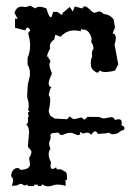

<svg xmlns="http://www.w3.org/2000/svg" viewBox="-20 -460 484 666"><path d="M21.5 184.6 25.4 167.5Q25.4 157.2 19 152.3V148.9Q19 139.2 24.9 131.1Q30.8 123 40.5 123Q46.9 123 51.8 129.4Q84 127.4 84 109.9L81.1 87.9Q88.9 75.7 88.9 67.4Q88.9 64 86.9 61Q85 58.1 82.8 55.9Q80.6 53.7 78.6 51.5Q76.7 49.3 76.7 46.9L81.1 -2Q79.6 -22.9 71.3 -27.3Q77.6 -33.2 77.6 -40.5Q77.6 -42 77.1 -43.5Q76.7 -46.9 76.7 -49.3Q76.7 -53.7 78.1 -54.7Q79.6 -55.7 79.6 -57.6Q79.6 -58.6 79.1 -60.1Q77.1 -63 76.7 -69.8L82.5 -72.3Q77.6 -76.7 77.6 -79.6Q77.6 -80.6 78.1 -81.1Q79.6 -84.5 79.6 -91.3Q79.6 -103 78.1 -108.6Q76.7 -114.3 75.2 -119.6Q74.2 -122.6 74.2 -128.4Q74.2 -132.3 74.7 -137.2Q75.7 -149.9 75.7 -156.7Q75.7 -167.5 79.8 -180.9Q84 -194.3 84 -205.6Q84 -221.7 75.7 -235.8V-258.8Q84.5 -279.8 84.5 -303.2Q84.5 -319.8 77.6 -344.7L85 -355Q80.1 -364.3 75.7 -364.3Q71.3 -364.3 67.4 -354.5L32.2 -363.8V-395.5L41.5 -394.5L30.3 -415Q36.1 -437 56.2 -437L67.9 -435.5L85.9 -439.9L102.5 -430.7Q107.4 -436.5 117.7 -436.5Q127 -436.5 141.1 -430.7Q149.9 -399.9 156.2 -399.9Q160.2 -399.9 164.1 -418.9H178.7L194.8 -407.7L197.8 -415.5L222.2 -436L232.4 -419.9L239.3 -437.5L265.6 -430.7Q269 -438 274.9 -438Q278.3 -438 282.7 -434.6Q287.1 -431.2 291.7 -426.8Q296.4 -422.4 300.5 -418.9Q304.7 -415.5 308.1 -415.5L322.3 -420.4Q331.1 -420.4 340.3 -411.1Q360.8 -410.2 374.5 -392.1L378.9 -364.3L370.6 -344.2Q381.8 -342.3 381.8 -328.1Q381.8 -319.3 377.4 -305.7L390.1 -236.8L379.4 -215.8Q373 -212.4 348.1 -210Q332.5 -210 325.7 -215.8Q322.3 -208 317.4 -208Q315.4 -208 313.5 -209.5Q305.7 -213.4 300.3 -220Q294.9 -226.6 294.9 -239.7Q294.9 -254.4 299.8 -264.2Q298.8 -269 298.8 -273.4Q298.8 -284.2 304.7 -291.5L302.7 -302.7L296.4 -314.9L297.9 -326.2Q289.6 -357.4 268.6 -357.4H265.1L261.2 -360.4L259.8 -351.1Q251.5 -354.5 237.3 -354.5Q210 -354.5 190.4 -332.5L171.9 -339.4L168 -322.8Q152.8 -313.5 152.8 -299.3L153.8 -291.5Q143.1 -272 143.1 -263.2H148.9Q147.5 -260.3 147.5 -258.8Q147.5 -257.8 148.4 -257.3Q149.9 -256.3 151.6 -254.9Q153.3 -253.4 153.3 -250Q154.8 -247.6 154.8 -245.6Q154.8 -244.1 153.8 -243.2Q151.4 -241.2 151.4 -237.8Q151.4 -225.1 160.2 -205.6Q148.9 -180.2 148.9 -171.9Q148.9 -158.7 158.7 -157.2L154.3 -151.9L148.9 -130.4Q154.3 -123.5 154.3 -112.8Q154.3 -100.6 148.9 -74.2L153.8 -59.1L169.4 -48.8L212.4 -46.4L222.7 -56.6Q229.5 -46.9 238.8 -46.9L260.7 -52.2Q265.6 -52.2 267.6 -48.8Q269.5 -45.4 271.5 -45.4Q276.4 -45.4 283.2 -54.7L325.7 -54.2Q332.5 -49.3 341.3 -49.3L366.2 -53.7Q376 -53.7 378.4 -43.5Q384.3 -46.4 392.1 -46.4Q402.3 -46.4 402.3 -34.7L401.4 -24.9Q411.6 -22.9 411.6 -15.6Q411.6 -8.3 406.7 -8.3Q401.4 -8.3 394.5 -2.4Q387.7 3.4 380.1 4.6Q372.6 5.9 368.2 5.9L356.4 0L348.6 2.4L318.8 4.4Q315.4 -4.4 310.1 -4.4Q304.2 -4.4 296.4 7.8Q290 0 281.2 0L268.1 3.4L257.3 -2.4L257.8 1.5Q257.8 8.8 252 8.8Q247.1 8.8 238.8 4.6Q230.5 0.5 223.1 0.5Q214.8 0.5 206.5 4.4Q198.2 8.3 192.9 8.3Q189.9 8.3 188.7 7.1Q187.5 5.9 186.3 4.4Q185.1 2.9 183.8 1.5Q182.6 0 180.2 0Q176.3 0 164.1 1.5Q154.8 2.9 154.8 10.3Q154.8 12.7 155.8 15.6Q155.8 22.5 153.1 27.1Q150.4 31.7 150.4 38.1Q150.4 45.9 154.8 56.6Q148.9 64 148.9 74.7Q148.9 87.4 156.7 102.5L155.3 115.2Q155.3 126 162.1 126Q166.5 126 174.8 120.6L177.2 127.4H191.9L207 136.2Q212.4 136.2 212.4 158.2V164.6L207 163.1L208 184.6Q192.4 180.2 180.2 180.2Q170.4 180.2 162.6 183.3Q154.8 186.5 147.5 186.5Q135.7 186.5 126.5 179.2L122.6 185.5H110.8L111.3 180.2L97.2 181.2L99.1 185.5H76.2L75.7 179.7Q70.8 183.1 65.4 183.1Q61.5 183.1 59.3 180.4Q57.1 177.7 53.2 177.7Q48.3 177.7 38.6 183.1Z"/></svg>

Font: Truetypewriter PolyglOTT
Style: Regular
Weight: 400
Designer: Sergey Beatoff a.k.a. Sam_T
Version: Version 3.76